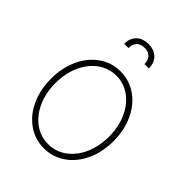

<svg xmlns="http://www.w3.org/2000/svg" viewBox="-212 -847 969 969"><g transform="rotate(45 272.5 -362.0)"><path d="M49.8 -263.7Q49.8 -341.8 78.6 -404.3Q107.4 -466.8 158.4 -502.4Q209.5 -538.1 272.5 -538.1Q335.4 -538.1 386.7 -502.4Q438 -466.8 467 -404.1Q496.1 -341.3 496.1 -263.7Q496.1 -185.5 467 -123Q438 -60.5 386.7 -24.9Q335.4 10.7 272.5 10.7Q209.5 10.7 158.4 -24.9Q107.4 -60.5 78.6 -123Q49.8 -185.5 49.8 -263.7ZM463.9 -263.7Q463.9 -332 439.2 -387.7Q414.6 -443.4 370.8 -475.6Q327.1 -507.8 272.5 -507.8Q217.8 -507.8 174.1 -475.6Q130.4 -443.4 105.7 -387.7Q81.1 -332 81.1 -263.7Q81.1 -195.3 105.7 -139.6Q130.4 -84 174.1 -51.8Q217.8 -19.5 272.5 -19.5Q327.6 -19.5 371.3 -51.8Q415 -84 439.5 -139.6Q463.9 -195.3 463.9 -263.7ZM274.4 -735.4Q315.4 -735.4 338.9 -712.2Q362.3 -689 362.3 -649.4H331.1Q331.1 -676.8 316.4 -692.4Q301.8 -708 274.4 -708Q246.1 -708 231.4 -692.4Q216.8 -676.8 216.8 -649.4H186.5Q186.5 -689 210 -712.2Q233.4 -735.4 274.4 -735.4Z"/></g></svg>

Font: Pretendard Std Thin
Style: Regular
Weight: 100
Designer: Base glyphs from Inter by Rasmus Andersson; Hangeul glyphs from Noto Sans CJK(Source Han Sans) by Jang Soo-young and Kan
Foundry: Kil Hyung-jin
Version: Version 1.309